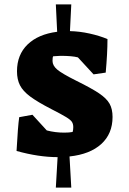

<svg xmlns="http://www.w3.org/2000/svg" viewBox="-20 -694 585 870"><path d="M295 15 303 156H233L241 18Q155 18 55 -10Q61 -121 67 -163L127 -174L192 -103Q230 -93 271 -93Q294 -93 309 -96Q312 -104 312 -118Q312 -132 306 -141.5Q300 -151 279.5 -163.5Q259 -176 212 -200Q150 -232 117 -256.5Q84 -281 70.5 -307.5Q57 -334 57 -371Q57 -446 105 -492.5Q153 -539 239 -550L233 -674H303L297 -553Q341 -552 386 -542Q431 -532 467 -517Q467 -453 459 -365L404 -357L333 -434Q307 -441 254 -441Q245 -441 221 -439Q218 -435 218 -418Q218 -397 239 -379Q260 -361 324 -329Q395 -294 429 -271Q463 -248 476.5 -224Q490 -200 490 -164Q490 -88 439 -41.5Q388 5 295 15Z"/></svg>

Font: Suez One
Style: Regular
Weight: 400
Version: Version 1.000